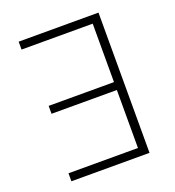

<svg xmlns="http://www.w3.org/2000/svg" viewBox="-132 -832 853 936"><g transform="rotate(-20 294.0 -364.0)"><path d="M483.9 -727.5V0H78.6V-41.5H439V-342.3H100.1V-383.3H439V-686.5H69.8V-727.5Z"/></g></svg>

Font: Inter Extra Light
Style: Regular
Weight: 200
Designer: Rasmus Andersson
Foundry: rsms
Version: Version 4.000;git-3c8e0fc